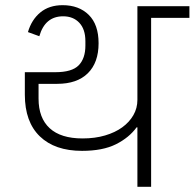

<svg xmlns="http://www.w3.org/2000/svg" viewBox="-20 -722 752 742"><path d="M511 -230H508Q479 -190 428 -164.5Q377 -139 297 -139Q192 -139 134 -195Q76 -251 76 -356V-443H194Q258 -443 284 -469.5Q310 -496 310 -546V-563Q310 -609 286.5 -634Q263 -659 224 -659Q154 -659 132 -582L88 -598Q102 -646 136 -674Q170 -702 222 -702Q285 -702 323 -664.5Q361 -627 361 -555Q361 -480 319.5 -439Q278 -398 201 -398H129V-341Q129 -266 172 -226.5Q215 -187 299 -187Q347 -187 386 -198.5Q425 -210 452.5 -230Q480 -250 495.5 -277Q511 -304 511 -336V-698H712V-653H564V0H511Z"/></svg>

Font: IBM Plex Sans Devanagari Light
Style: Regular
Weight: 300
Designer: Mike Abbink, Paul van der Laan, Pieter van Rosmalen, Erin McLaughlin
Foundry: Bold Monday
Version: Version 1.1